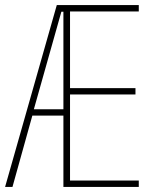

<svg xmlns="http://www.w3.org/2000/svg" viewBox="-20 -734 613 754"><path d="M525 0V-25H255V-363H512V-388H255V-689H525V-714H203L0 0H29L107 -280H229V0ZM113 -305 221 -688H229V-305Z"/></svg>

Font: Noto Sans Bengali ExtraCondensed Thin
Style: Regular
Weight: 100
Width: 2
Designer: Joana Ranito - Universal Thirst; Jelle Bosma - Monotype Design Team
Foundry: Universal Thirst ehf.
Version: Version 3.000